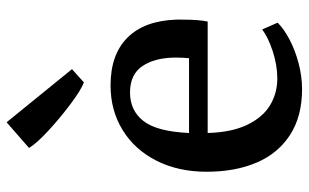

<svg xmlns="http://www.w3.org/2000/svg" viewBox="-197 -729 937 583"><g transform="rotate(-90 271.5 -437.5)"><path d="M41.5 0ZM303.7 -570.3Q397.5 -570.3 448.7 -519Q500 -467.8 503.4 -371.1V-353.5Q503.4 -302.2 497.6 -275.4H159.2Q161.1 -203.6 183.6 -156.2Q206.1 -108.9 242.7 -86.4Q279.3 -64 325.2 -64Q365.2 -64 407.5 -77.9Q449.7 -91.8 473.6 -109.9L494.1 -63Q475.6 -43.9 443.1 -26.9Q410.6 -9.8 370.8 0.7Q331.1 11.2 292 11.2Q210 11.2 153.6 -25.1Q97.2 -61.5 69.3 -126.7Q41.5 -191.9 41.5 -278.8Q41.5 -364.7 75.2 -431.2Q108.9 -497.6 168.5 -533.9Q228 -570.3 303.7 -570.3ZM386.2 -332Q388.2 -349.6 388.2 -374Q387.7 -436 362.3 -473.6Q336.9 -511.2 282.2 -511.2Q227.5 -511.2 195.6 -470.5Q163.6 -429.7 159.2 -332ZM191.4 -885.7H191.9L353 -687.5L313 -651.4H312.5Q291 -659.2 248.3 -690.9Q205.6 -722.7 166 -759.3Q126.5 -795.9 113.8 -817.9Z"/></g></svg>

Font: Merriweather
Style: Regular
Weight: 400
Designer: Eben Sorkin
Foundry: Eben Sorkin
Version: Version 1.584; ttfautohint (v1.6)